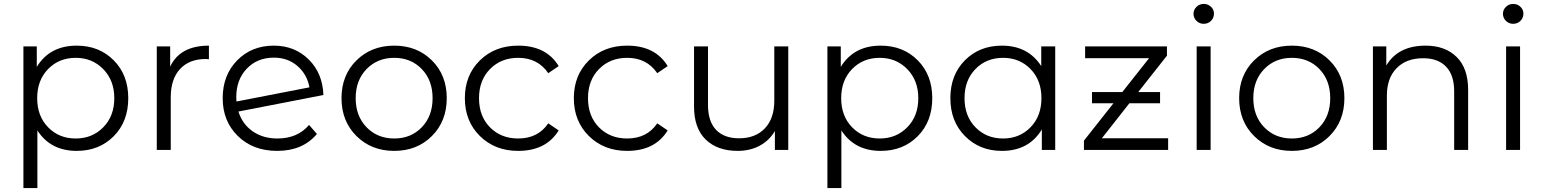

<svg xmlns="http://www.w3.org/2000/svg" viewBox="-20 -762 7846 976"><path d="M370 -530Q484 -530 558 -455.5Q632 -381 632 -263Q632 -144 558 -69.5Q484 5 370 5Q237 5 170 -99V194H99V-526H167V-422Q233 -530 370 -530ZM365 -58Q449 -58 505 -115Q561 -172 561 -263Q561 -353 505 -410.5Q449 -468 365 -468Q280 -468 224.5 -411Q169 -354 169 -263Q169 -172 224.5 -115Q280 -58 365 -58Z M845 -423Q895 -530 1042 -530V-461Q1039 -461 1033 -461.5Q1027 -462 1025 -462Q942 -462 895 -411Q848 -360 848 -268V0H777V-526H845Z M1390 -58Q1493 -58 1551 -127L1591 -81Q1519 5 1389 5Q1266 5 1189 -70.5Q1112 -146 1112 -263Q1112 -380 1185.5 -455Q1259 -530 1372 -530Q1478 -530 1549 -460Q1620 -390 1624 -279L1192 -195Q1212 -131 1264.5 -94.5Q1317 -58 1390 -58ZM1372 -469Q1288 -469 1234.5 -413Q1181 -357 1181 -268Q1181 -253 1182 -246L1553 -318Q1541 -384 1492 -426.5Q1443 -469 1372 -469Z M2175.5 -70.5Q2100 5 1984 5Q1868 5 1792 -70.5Q1716 -146 1716 -263Q1716 -380 1792 -455Q1868 -530 1984 -530Q2100 -530 2175.5 -455Q2251 -380 2251 -263Q2251 -146 2175.5 -70.5ZM1843.5 -115Q1899 -58 1984 -58Q2069 -58 2124 -115Q2179 -172 2179 -263Q2179 -354 2124 -411Q2069 -468 1984 -468Q1899 -468 1843.5 -411Q1788 -354 1788 -263Q1788 -172 1843.5 -115Z M2614 5Q2496 5 2419.5 -70.5Q2343 -146 2343 -263Q2343 -380 2419.5 -455Q2496 -530 2614 -530Q2757 -530 2820 -426L2767 -390Q2714 -468 2614 -468Q2527 -468 2471 -411Q2415 -354 2415 -263Q2415 -171 2471 -114.5Q2527 -58 2614 -58Q2715 -58 2767 -135L2820 -99Q2756 5 2614 5Z M3168 5Q3050 5 2973.5 -70.5Q2897 -146 2897 -263Q2897 -380 2973.5 -455Q3050 -530 3168 -530Q3311 -530 3374 -426L3321 -390Q3268 -468 3168 -468Q3081 -468 3025 -411Q2969 -354 2969 -263Q2969 -171 3025 -114.5Q3081 -58 3168 -58Q3269 -58 3321 -135L3374 -99Q3310 5 3168 5Z M3916 -526H3987V0H3919V-96Q3891 -48 3842 -21.5Q3793 5 3730 5Q3627 5 3567.5 -52.5Q3508 -110 3508 -221V-526H3579V-228Q3579 -145 3620 -102Q3661 -59 3737 -59Q3820 -59 3868 -109.5Q3916 -160 3916 -250Z M4457 -530Q4571 -530 4645 -455.5Q4719 -381 4719 -263Q4719 -144 4645 -69.5Q4571 5 4457 5Q4324 5 4257 -99V194H4186V-526H4254V-422Q4320 -530 4457 -530ZM4452 -58Q4536 -58 4592 -115Q4648 -172 4648 -263Q4648 -353 4592 -410.5Q4536 -468 4452 -468Q4367 -468 4311.5 -411Q4256 -354 4256 -263Q4256 -172 4311.5 -115Q4367 -58 4452 -58Z M5273 -526H5344V0H5276V-104Q5210 5 5073 5Q4960 5 4885.5 -70Q4811 -145 4811 -263Q4811 -381 4885 -455.5Q4959 -530 5073 -530Q5206 -530 5273 -426ZM5079 -58Q5163 -58 5218.5 -115Q5274 -172 5274 -263Q5274 -354 5218.5 -411Q5163 -468 5079 -468Q4994 -468 4938.5 -411Q4883 -354 4883 -263Q4883 -172 4938.5 -115Q4994 -58 5079 -58Z M5581 -59H5918V0H5490V-47L5640 -237H5531V-294H5685L5821 -466H5496V-526H5912V-479L5766 -294H5877V-237H5721Z M6047 -692Q6047 -712 6062 -727Q6077 -742 6099 -742Q6121 -742 6136 -727.5Q6151 -713 6151 -693Q6151 -671 6136 -656Q6121 -641 6099 -641Q6077 -641 6062 -656Q6047 -671 6047 -692ZM6063 0V-526H6134V0Z M6738.5 -70.5Q6663 5 6547 5Q6431 5 6355 -70.5Q6279 -146 6279 -263Q6279 -380 6355 -455Q6431 -530 6547 -530Q6663 -530 6738.5 -455Q6814 -380 6814 -263Q6814 -146 6738.5 -70.5ZM6406.5 -115Q6462 -58 6547 -58Q6632 -58 6687 -115Q6742 -172 6742 -263Q6742 -354 6687 -411Q6632 -468 6547 -468Q6462 -468 6406.5 -411Q6351 -354 6351 -263Q6351 -172 6406.5 -115Z M7227 -530Q7326 -530 7384.5 -472.5Q7443 -415 7443 -305V0H7372V-298Q7372 -380 7331 -423Q7290 -466 7214 -466Q7129 -466 7079.5 -415.5Q7030 -365 7030 -276V0H6959V-526H7027V-429Q7087 -530 7227 -530Z M7620 -692Q7620 -712 7635 -727Q7650 -742 7672 -742Q7694 -742 7709 -727.5Q7724 -713 7724 -693Q7724 -671 7709 -656Q7694 -641 7672 -641Q7650 -641 7635 -656Q7620 -671 7620 -692ZM7636 0V-526H7707V0Z"/></svg>

Font: Montserrat Alternates
Style: Regular
Weight: 400
Designer: Julieta Ulanovsky
Foundry: Julieta Ulanovsky
Version: Version 7.200;PS 007.200;hotconv 1.0.88;makeotf.lib2.5.64775